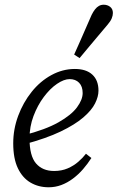

<svg xmlns="http://www.w3.org/2000/svg" viewBox="-20 -780 498 813"><path d="M186 13Q143 13 109 -7Q75 -27 55.5 -68Q36 -109 36 -173Q36 -233 57 -289.5Q78 -346 114 -391Q150 -436 197.5 -462Q245 -488 297 -488Q345 -488 371 -464Q397 -440 397 -396Q397 -371 382.5 -342Q368 -313 332.5 -282.5Q297 -252 236.5 -223Q176 -194 83 -169L79 -207Q173 -231 227.5 -262Q282 -293 306 -325.5Q330 -358 330 -386Q330 -414 315 -429.5Q300 -445 275 -445Q251 -445 221.5 -425Q192 -405 165.5 -369.5Q139 -334 122 -289Q105 -244 105 -194Q105 -120 132.5 -88Q160 -56 209 -56Q241 -56 266.5 -67Q292 -78 311.5 -95Q331 -112 344 -129L367 -111Q351 -86 331.5 -63.5Q312 -41 288.5 -23.5Q265 -6 239.5 3.5Q214 13 186 13ZM294 -549Q307 -577 319 -605Q331 -633 343.5 -661Q356 -689 368 -717Q375 -731 382.5 -740.5Q390 -750 399 -755Q408 -760 419 -760Q435 -760 446.5 -751Q458 -742 458 -725Q458 -714 453 -702Q448 -690 436 -676Q416 -652 396 -628.5Q376 -605 356.5 -581.5Q337 -558 317 -534Z"/></svg>

Font: Source Serif 4
Style: Italic
Weight: 400
Italic angle: -12°
Designer: Frank Grießhammer
Foundry: Adobe Systems Incorporated
Version: Version 4.004;hotconv 1.0.116;makeotfexe 2.5.65601